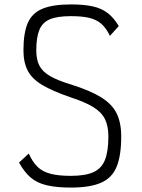

<svg xmlns="http://www.w3.org/2000/svg" viewBox="-20 -834 640 868"><path d="M300 14Q235 14 191 3.5Q147 -7 118.5 -31.5Q90 -56 66 -99L110 -140Q127 -102 149.5 -80Q172 -58 208 -48.5Q244 -39 300 -39Q365 -39 402 -55.5Q439 -72 454.5 -111Q470 -150 470 -217Q470 -264 454.5 -295.5Q439 -327 401.5 -350Q364 -373 299 -394Q218 -422 171.5 -449.5Q125 -477 105.5 -514.5Q86 -552 86 -606Q86 -685 105.5 -730Q125 -775 172 -794.5Q219 -814 300 -814Q360 -814 400 -805Q440 -796 467.5 -774.5Q495 -753 517 -716L477 -672Q460 -707 438.5 -726Q417 -745 384.5 -753Q352 -761 300 -761Q240 -761 206 -747Q172 -733 158 -699Q144 -665 144 -606Q144 -565 158 -537.5Q172 -510 206.5 -490Q241 -470 301 -452Q387 -425 436.5 -394.5Q486 -364 507 -322Q528 -280 528 -217Q528 -130 507 -79.5Q486 -29 436 -7.5Q386 14 300 14Z"/></svg>

Font: Victor Mono Thin ExtraLight
Style: Regular
Weight: 250
Monospace: yes
Version: Version 1.561;gftools[0.9.30]